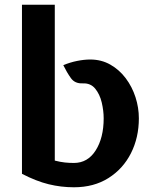

<svg xmlns="http://www.w3.org/2000/svg" viewBox="-20 -778 650 813"><path d="M293 15Q238.5 15 186.2 2.2Q134 -10.5 73 -42V-758H212V-98Q235.5 -92 254.2 -90Q273 -88 293 -88Q351.5 -88 385.2 -141.2Q419 -194.5 419 -277Q419 -309 410.8 -344Q402.5 -379 383 -402.8Q363.5 -426.5 330 -425Q297 -423.5 280 -447.5Q263 -471.5 248 -502Q276.5 -514 306.5 -520Q336.5 -526 362 -526Q409.5 -526 447.5 -504.2Q485.5 -482.5 512.5 -446.5Q539.5 -410.5 553.8 -366.2Q568 -322 568 -277Q568 -195.5 534.5 -129.2Q501 -63 439.2 -24Q377.5 15 293 15Z"/></svg>

Font: Expletus Sans
Style: Bold
Weight: 700
Version: Version 7.500